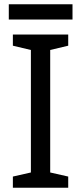

<svg xmlns="http://www.w3.org/2000/svg" viewBox="-20 -875 379 895"><path d="M298 0H40V-52L124 -71V-642L40 -662V-714H298V-662L214 -642V-71L298 -52ZM318 -855V-784H21V-855Z"/></svg>

Font: Noto Sans Medefaidrin
Style: Regular
Weight: 400
Designer: Dalton Maag Ltd
Foundry: Dalton Maag Ltd
Version: Version 1.002; ttfautohint (v1.8.4.7-5d5b)